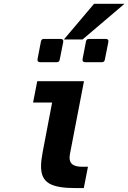

<svg xmlns="http://www.w3.org/2000/svg" viewBox="-20 -965 661 989"><path d="M309.1 -761.7H405.3L621.1 -945.3H464.4ZM186.5 -644.5H272C280.8 -644.5 286.1 -648.9 287.6 -657.7L305.7 -748.5C307.6 -758.3 303.2 -764.6 293 -764.6H206.5C197.8 -764.6 192.4 -760.3 190.9 -751.5L173.3 -660.6C171.4 -650.9 176.8 -644.5 186.5 -644.5ZM418.5 -644.5H504.4C513.2 -644.5 518.6 -648.9 520 -657.7L538.1 -748.5C540 -758.3 535.6 -764.6 525.4 -764.6H438.5C429.7 -764.6 424.3 -760.3 422.9 -751.5L405.3 -660.6C403.3 -650.9 408.7 -644.5 418.5 -644.5ZM373.5 3.9H411.6L433.1 -106H404.8C359.4 -106 338.4 -120.1 338.4 -152.8C338.4 -159.7 339.4 -166.5 340.8 -174.3L412.6 -546.9H171.9L150.4 -437H248.5L199.7 -181.2C194.3 -152.8 191.4 -128.9 191.4 -108.4C191.4 -22.5 242.7 3.9 373.5 3.9Z"/></svg>

Font: Hack
Style: Bold Oblique
Weight: 700
Italic angle: -12°
Monospace: yes
Designer: Christopher Simpkins
Foundry: Christopher Simpkins
Version: Version 2.010